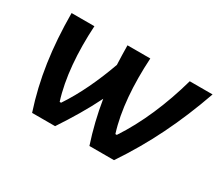

<svg xmlns="http://www.w3.org/2000/svg" viewBox="-99 -730 1068 940"><g transform="rotate(30 435.0 -260.0)"><path d="M474 0H613C721 -161 801 -324 870 -520H741C699 -369 638 -227 563 -114H555C519 -227 509 -369 518 -520H389C390 -482 390 -446 392 -411C353 -302 305 -199 248 -114H240C204 -227 193 -369 202 -520H73C74 -324 97 -161 150 0H280C331 -77 377 -153 417 -234C430 -153 449 -76 474 0Z"/></g></svg>

Font: Fixel Display SemiBold
Style: Italic
Weight: 600
Italic angle: -10°
Designer: AlfaBravo + MacPaw
Foundry: Kyrylo Tkachov, Marchela Mozhyna, Serhii Makarenko, Maria Weinstein, Zakhar Kryvoshyya
Version: Version 1.210;Glyphs 3.2 (3217)